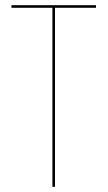

<svg xmlns="http://www.w3.org/2000/svg" viewBox="-20 -720 417 740"><path d="M192 0H182V-690H24V-700H350V-690H192Z"/></svg>

Font: Bebas Neue Thin
Style: Regular
Weight: 200
Designer: Ryoichi Tsunekawa
Foundry: Ryoichi Tsunekawa
Version: Version 1.003;PS 001.003;hotconv 1.0.70;makeotf.lib2.5.58329